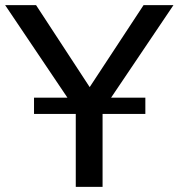

<svg xmlns="http://www.w3.org/2000/svg" viewBox="-38 -725 693 745"><path d="M256 0V-298L-18 -705H102L310 -387L519 -705H635L360 -297V0ZM94 -283V-346H526V-283Z"/></svg>

Font: Mulish SemiBold
Style: Regular
Weight: 600
Designer: Vernon Adams
Foundry: Vernon Adams
Version: Version 3.603; ttfautohint (v1.8.3)